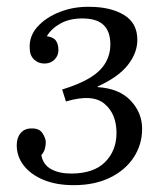

<svg xmlns="http://www.w3.org/2000/svg" viewBox="-20 -531 477 562"><path d="M196 11Q145 11 107.5 -4.5Q70 -20 49.5 -46.5Q29 -73 29 -106Q29 -128 40.5 -141.5Q52 -155 71 -155Q95 -156 104.5 -141Q114 -126 114 -115Q114 -106 111.5 -96Q109 -86 101 -77Q106 -49 129.5 -36Q153 -23 188 -23Q254 -23 287.5 -56.5Q321 -90 321 -142Q321 -198 285.5 -227.5Q250 -257 173 -234L162 -269Q214 -285 244.5 -304Q275 -323 289 -347.5Q303 -372 303 -401Q303 -439 283 -458Q263 -477 221 -477Q184 -477 157.5 -462.5Q131 -448 117 -425Q137 -422 144 -411.5Q151 -401 151 -384Q151 -368 139.5 -356.5Q128 -345 110 -345Q92 -345 79.5 -357Q67 -369 67 -390Q65 -425 89.5 -452.5Q114 -480 155 -496Q196 -512 242 -511Q303 -511 342.5 -487.5Q382 -464 382 -414Q382 -376 354 -340.5Q326 -305 266 -278V-276Q329 -272 362.5 -236.5Q396 -201 396 -154Q396 -108 371.5 -70.5Q347 -33 302 -11Q257 11 196 11Z"/></svg>

Font: Lora
Style: Italic
Weight: 400
Italic angle: -3°
Designer: Olga Karpushina, Alexei Vanyashin (Cyrillic)
Foundry: Cyreal
Version: Version 3.008